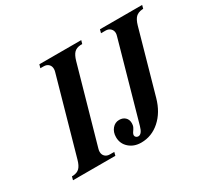

<svg xmlns="http://www.w3.org/2000/svg" viewBox="-134 -859 1153 1072"><g transform="rotate(-30 442.5 -323.0)"><path d="M339.8 -22 334 0H61L66.9 -22H75.2Q101.6 -23.9 116.2 -38.8Q130.9 -53.7 140.1 -86.9L276.9 -573.2Q279.8 -583.5 279.8 -591.8Q279.8 -610.4 268.1 -621.6Q256.3 -632.8 236.8 -632.8H215.8L222.2 -654.8H492.2L485.8 -632.8H474.1Q447.8 -630.9 433.3 -616.2Q418.9 -601.6 409.2 -567.9L272 -82Q269 -71.8 269 -63Q269 -44.4 280.8 -33.2Q292.5 -22 312 -22ZM606.9 -632.8 612.8 -654.8H884.8L878.9 -632.8H872.1Q845.7 -630.4 830.8 -616Q815.9 -601.6 806.2 -567.9L692.9 -165Q670.4 -85 617.7 -38.1Q564.9 8.8 497.1 8.8Q450.7 8.8 419.9 -18.6Q389.2 -45.9 389.2 -87.9Q389.2 -120.1 407.2 -141.6Q425.3 -163.1 452.1 -163.1Q476.1 -163.1 490.5 -149.2Q504.9 -135.3 504.9 -112.8Q504.9 -98.6 501.2 -89.8Q497.6 -81.1 484.9 -63Q480 -54.7 480 -47.9Q480 -40.5 485.8 -35.2Q491.7 -29.8 500 -29.8Q523.4 -29.8 536.1 -76.2L675.8 -573.2Q679.2 -585 679.2 -591.8Q679.2 -609.9 667.2 -621.3Q655.3 -632.8 636.2 -632.8Z"/></g></svg>

Font: Accordance
Style: Bold-Italic
Weight: 700
Italic angle: -11°
Version: Version 1.2 (build January 31, 2020) Miklal Software Solutio